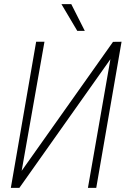

<svg xmlns="http://www.w3.org/2000/svg" viewBox="-20 -914 627 934"><path d="M529.8 -710.4 85.4 -83 196.3 -710.9H155.8L32.7 0H74.2L517.1 -626L407.7 0H448.2L571.3 -710.9ZM392.6 -763.7 326.7 -894H278.8L356 -763.7Z"/></svg>

Font: Roboto Mono ExtraLight
Style: Italic
Weight: 250
Italic angle: -10°
Monospace: yes
Designer: Google
Version: Version 3.000